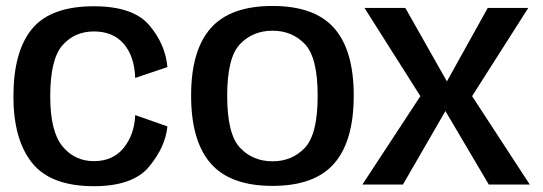

<svg xmlns="http://www.w3.org/2000/svg" viewBox="-20 -619 1820 644"><path d="M295 5.5Q426.5 5.5 480.8 -60.8Q535 -127 541.5 -195L433.5 -233Q431 -168 395 -123.2Q359 -78.5 295 -78.5Q230.5 -78.5 189.5 -128.2Q148.5 -178 148.5 -295.5Q148.5 -420 189.2 -466.8Q230 -513.5 295 -513.5Q359.5 -513.5 395.2 -471.8Q431 -430 433.5 -357.5L541.5 -394Q535 -470 481 -534Q427 -598 295 -598Q150 -598 87.5 -522.2Q25 -446.5 25 -295.5Q25 -151 87.5 -72.8Q150 5.5 295 5.5Z M894 4.5Q1035.5 4.5 1101 -70.8Q1166.5 -146 1166.5 -298.5Q1166.5 -450 1101 -524.5Q1035.5 -599 894 -599Q752.5 -599 686.8 -524.5Q621 -450 621 -298.5Q621 -146 686.8 -70.8Q752.5 4.5 894 4.5ZM894 -78Q828 -78 785 -123.5Q742 -169 742 -298Q742 -426 785 -471Q828 -516 894 -516Q960 -516 1002.8 -471Q1045.5 -426 1045.5 -298Q1045.5 -169 1002.8 -123.5Q960 -78 894 -78Z M1195.5 0H1331.5L1474 -246.5L1619.5 0H1757L1563.5 -296.5L1752 -592.5H1616L1479 -346L1339.5 -592.5H1202.5L1390 -296.5Z"/></svg>

Font: Anybody UltraCondensed Thin Medium
Style: Regular
Weight: 500
Version: Version 1.111